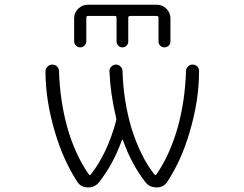

<svg xmlns="http://www.w3.org/2000/svg" viewBox="-20 -820 1040 818"><path d="M354.5 -752Q347.7 -752 347.7 -744.1V-644.5Q347.7 -633.8 339.8 -626Q332 -618.2 321.8 -618.2Q311.5 -618.2 303.7 -626Q295.9 -633.8 295.9 -644.5V-742.2Q295.9 -765.6 313 -782.7Q330.1 -799.8 353.5 -799.8H648.4Q671.9 -799.8 689 -782.7Q706.1 -765.6 706.1 -742.2V-643.6Q706.1 -632.8 698.7 -625.5Q691.4 -618.2 680.7 -618.2Q669.9 -618.2 662.6 -625.5Q655.3 -632.8 655.3 -643.6V-744.1Q655.3 -752 647.5 -752H534.2Q526.4 -752 526.4 -744.1V-642.6Q526.4 -632.8 519 -625.5Q511.7 -618.2 501.5 -618.2Q491.2 -618.2 483.9 -625.5Q476.6 -632.8 476.6 -642.6V-744.1Q476.6 -752 469.7 -752ZM358.4 -77.1Q362.3 -71.3 367.2 -77.1Q436.5 -165 474.6 -304.7Q476.6 -311.5 474.6 -318.4Q450.2 -419.9 446.3 -517.6Q446.3 -528.3 454.6 -536.6Q462.9 -544.9 474.1 -544.9Q485.4 -544.9 493.7 -536.6Q502 -528.3 502 -516.6Q505.9 -389.6 540 -274.4Q578.1 -152.3 637.7 -77.1Q642.6 -71.3 646.5 -77.1Q705.1 -162.1 738.3 -281.2Q768.6 -392.6 772.5 -517.6Q772.5 -528.3 780.8 -536.6Q789.1 -544.9 800.3 -544.9Q811.5 -544.9 820.3 -537.1Q828.1 -529.3 828.1 -517.6Q828.1 -391.6 788.1 -257.8Q753.9 -138.7 692.4 -44.9Q676.8 -21.5 647.5 -21.5Q617.2 -21.5 599.6 -43.9Q540 -120.1 503.9 -222.7Q502.9 -224.6 501 -224.6Q499 -224.6 499 -222.7Q463.9 -123 402.3 -43.9Q384.8 -21.5 355 -21.5Q325.2 -21.5 309.6 -44.9Q249 -138.7 213.9 -257.8Q173.8 -392.6 173.8 -516.6Q173.8 -528.3 182.6 -536.1Q190.4 -544.9 202.6 -544.9Q214.8 -544.9 223.1 -536.6Q231.4 -528.3 231.4 -516.6Q235.4 -392.6 265.6 -281.2Q298.8 -162.1 358.4 -77.1Z"/></svg>

Font: Rounded Mgen+ 1m light
Style: Regular
Weight: 200
Designer: [Source Han Sans]
Ryoko NISHIZUKA  (kana & ideographs); Paul D. Hunt (Latin, Greek & Cyrillic); Wenlong ZHANG  (bopomofo
Version: Version 1.059.20150602